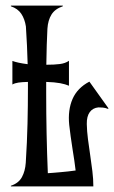

<svg xmlns="http://www.w3.org/2000/svg" viewBox="-20 -668 409 688"><path d="M251 -57.1Q249.5 -72.3 246.3 -92.8Q243.2 -113.3 239.7 -135.3Q236.3 -157.2 233.2 -179.4Q230 -201.7 228 -220.7Q222.7 -273.9 240 -313.5Q257.3 -353 300.3 -375.5L368.7 -279.8L367.2 -277.8Q357.4 -281.7 348.6 -282.5Q339.8 -283.2 332.5 -283.2Q312.5 -281.2 301.5 -266.1Q290.5 -251 291 -223.6Q291.5 -197.8 295.2 -169.4Q298.8 -141.1 303.2 -112.1Q307.6 -83 311 -54.7Q314.5 -26.4 314.5 0H19V-2.4Q46.9 -11.7 58.6 -33.4Q70.3 -55.2 72.3 -84.5Q77.1 -160.2 78.6 -225.3Q80.1 -290.5 80.1 -352.1V-374.5Q59.6 -374 46.1 -372.1Q32.7 -370.1 24.4 -365.2V-449.7Q33.2 -446.3 46.6 -443.4Q60.1 -440.4 79.1 -438Q78.1 -471.2 76.7 -504.6Q75.2 -538.1 72.8 -573.2Q68.8 -599.6 56.4 -618.4Q43.9 -637.2 19 -645.5V-647.9H205.1V-645.5Q177.2 -636.2 164.6 -616Q151.9 -595.7 149.9 -564.9Q148.4 -539.6 147.5 -506.6Q146.5 -473.6 146 -436Q174.3 -436 194.1 -438.5Q213.9 -440.9 227.1 -450.2V-360.8Q214.8 -366.2 195.6 -369.9Q176.3 -373.5 145.5 -374.5V-334Q145.5 -188.5 151.4 -47.4Q159.2 -47.9 171.1 -48.8Q183.1 -49.8 196.5 -51Q210 -52.2 224.1 -53.7Q238.3 -55.2 251 -57.1Z"/></svg>

Font: Smythe
Style: Regular
Weight: 400
Version: Version 1.000